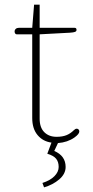

<svg xmlns="http://www.w3.org/2000/svg" viewBox="-20 -607 399 828"><path d="M163 182Q197 171 215 152.5Q233 134 233 113Q233 91 222 77.5Q211 64 184 56L202 8Q165 3 142 -24.5Q119 -52 119 -98V-459H52Q48 -459 45.5 -462.5Q43 -466 43 -471Q43 -478 48 -482.5Q53 -487 61 -487H119L127 -587H151V-487H302Q310 -487 310 -478Q310 -472 303.5 -469.5Q297 -467 282 -466L151 -459V-95Q151 -57 171 -37Q191 -17 224 -17Q249 -17 266.5 -24Q284 -31 299 -46Q305 -52 311 -52Q315 -52 318.5 -49Q322 -46 322 -40Q322 -29 301 -14Q271 7 230 10L214 44Q263 65 263 113Q263 143 235.5 166.5Q208 190 170 201Z"/></svg>

Font: Maitree ExtraLight
Style: Regular
Weight: 275
Designer: CadsonDemak Team
Foundry: CadsonDemak
Version: Version 1.003